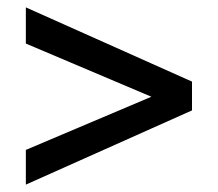

<svg xmlns="http://www.w3.org/2000/svg" viewBox="-20 -620 590 520"><path d="M50 -600 500 -399V-321L50 -120V-214L390 -358L50 -502Z"/></svg>

Font: Golos Text
Style: Regular
Weight: 400
Designer: A.Korolkova, Vitaly Kuzmin
Foundry: ParaType Ltd
Version: Version 2.004